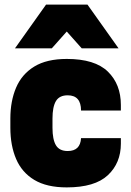

<svg xmlns="http://www.w3.org/2000/svg" viewBox="-20 -800 568 834"><path d="M270 14Q183 14 129 -18.5Q75 -51 50 -109.5Q25 -168 25 -245V-285Q25 -361 50 -419.5Q75 -478 129 -511Q183 -544 270 -544Q392 -544 448.5 -489Q505 -434 505 -344V-320H332Q332 -386 274 -386Q238 -386 223 -361Q208 -336 208 -285V-245Q208 -194 223 -169Q238 -144 274 -144Q329 -144 332 -200H505V-176Q505 -92 448.5 -39Q392 14 270 14ZM495 -590H335L270 -663L205 -590H45L180 -780H360Z"/></svg>

Font: Tanohe Sans Black
Style: Regular
Weight: 900
Designer: Village Type and Design LLC & Cristiano Sobral
Foundry: Cooper Hewitt Smithsonian Design Museum
Version: Version 1.00;March 11, 2020;FontCreator 12.0.0.2522 64-bit; 